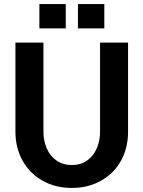

<svg xmlns="http://www.w3.org/2000/svg" viewBox="-20 -910 707 946"><path d="M56 -262V-700H194V-262Q194 -216 210.5 -178.5Q227 -141 258.5 -119Q290 -97 334 -97Q378 -97 409 -119Q440 -141 456.5 -178.5Q473 -216 473 -262V-700H611V-262Q611 -181 576 -118Q541 -55 477.5 -19.5Q414 16 334 16Q253 16 190 -19.5Q127 -55 91.5 -118Q56 -181 56 -262ZM364 -890H494V-770H364ZM174 -890H304V-770H174Z"/></svg>

Font: Uncut Sans Variable
Style: Regular
Weight: 400
Designer: Kasper Nordkvist
Foundry: UNCUT.wtf
Version: Version 1.303;Glyphs 3.1.2 (3151)